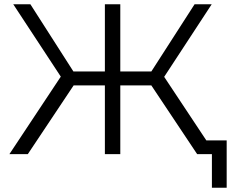

<svg xmlns="http://www.w3.org/2000/svg" viewBox="-20 -720 1092 897"><path d="M1039 157V-64H944L747 -361L969 -700H889L687 -386H542V-700H470V-386H323L122 -700H42L264 -362L24 0H110L324 -321H470V0H542V-321H687L901 0H970V157Z"/></svg>

Font: Montserrat Z
Style: Regular
Weight: 400
Designer: Julieta Ulanovsky
Foundry: Julieta Ulanovsky
Version: Version 8.000